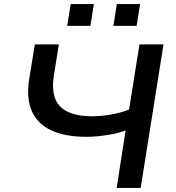

<svg xmlns="http://www.w3.org/2000/svg" viewBox="-20 -923 863 943"><path d="M553 0 597 -283Q574 -273 541 -266Q508 -259 472 -255Q436 -251 404 -251Q302 -251 233.5 -282Q165 -313 136.5 -377Q108 -441 124 -538L151 -705H269L244 -548Q229 -446 276.5 -399Q324 -352 431 -352Q475 -352 523 -360Q571 -368 614 -385L665 -705H783L671 0ZM537 -796 554 -903H668L651 -796ZM310 -796 327 -903H441L424 -796Z"/></svg>

Font: Nunito Sans 7pt SemiExpanded SemiBold
Style: Italic
Weight: 600
Width: 6
Italic angle: -9°
Designer: Vernon Adams
Foundry: Vernon Adams
Version: Version 3.101;gftools[0.9.27]